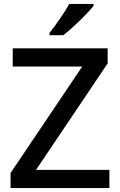

<svg xmlns="http://www.w3.org/2000/svg" viewBox="-20 -961 614 981"><path d="M458 -931V-941H334C309 -896 263 -830 233 -793V-781H303C351 -817 429 -894 458 -931ZM539 0V-93H164L530 -637V-714H45V-621H400L34 -77V0Z"/></svg>

Font: Noto Sans Bamum Medium
Style: Regular
Weight: 500
Designer: Monotype Design Team
Foundry: Monotype Imaging Inc.
Version: Version 2.002